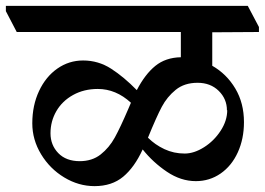

<svg xmlns="http://www.w3.org/2000/svg" viewBox="-60 -677 902 654"><path d="M663 -567V-453Q712 -425 741.5 -375.5Q771 -326 771 -261Q771 -204 750 -158Q729 -112 691.5 -86Q654 -60 607 -60Q556 -60 508.5 -92Q461 -124 426 -168Q398 -107 359.5 -75Q321 -43 262 -43Q208 -43 159 -72.5Q110 -102 80 -151.5Q50 -201 50 -257Q50 -318 73 -367Q96 -416 135.5 -443.5Q175 -471 223 -471Q275 -471 318.5 -443Q362 -415 406 -370Q434 -424 469 -452.5Q504 -481 556 -482V-568H-3L-40 -639V-657H784L822 -585V-568ZM713 -301Q713 -340 685 -367.5Q657 -395 613 -395Q568 -395 538.5 -371Q509 -347 491 -313Q473 -279 444 -208Q468 -184 500 -169Q532 -154 569 -154Q601 -154 635 -175.5Q669 -197 691.5 -231.5Q714 -266 714 -302ZM211 -128Q254 -128 283 -151Q312 -174 331 -208.5Q350 -243 377 -306L386 -327Q335 -374 273 -374Q226 -374 189 -353.5Q152 -333 132 -298.5Q112 -264 112 -223Q112 -183 138.5 -155.5Q165 -128 212 -128Z"/></svg>

Font: Martel
Style: Bold
Weight: 700
Designer: Dan Reynolds
Foundry: Dan Reynolds
Version: Version 1.001; ttfautohint (v1.1) -l 5 -r 5 -G 72 -x 0 -D la